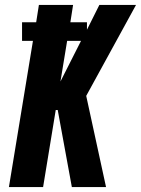

<svg xmlns="http://www.w3.org/2000/svg" viewBox="-20 -755 569 775"><path d="M16 0 113 -590H69V-665H126L137 -735H275L264 -665H331V-635L381 -735H529L328 -368L408 0H270L215 -300L213 -311H205L154 0ZM224 -426 307 -590H251Z"/></svg>

Font: Iosevka SS18 Heavy
Style: Italic
Weight: 900
Italic angle: -9°
Monospace: yes
Designer: Belleve Invis
Foundry: Belleve Invis
Version: Version 25.1.1; ttfautohint (v1.8.4)